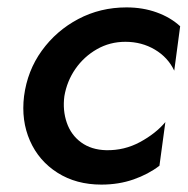

<svg xmlns="http://www.w3.org/2000/svg" viewBox="-20 -490 508 519"><path d="M154 -230Q161 -271 184 -304Q207 -337 242 -357Q277 -377 319 -377Q363 -377 398.5 -356Q434 -335 451 -299L467 -419Q441 -443 403.5 -456.5Q366 -470 322 -470Q251 -470 191.5 -438.5Q132 -407 93 -353Q54 -299 45 -230Q37 -164 61 -109.5Q85 -55 135.5 -23Q186 9 254 9Q301 9 341 -5Q381 -19 411 -42L427 -160Q401 -129 358.5 -106Q316 -83 267 -84Q227 -85 199.5 -105Q172 -125 160.5 -158.5Q149 -192 154 -230Z"/></svg>

Font: Jost Medium
Style: Italic
Weight: 500
Italic angle: -5°
Version: Version 3.710